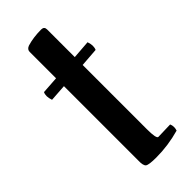

<svg xmlns="http://www.w3.org/2000/svg" viewBox="-227 -723 776 776"><g transform="rotate(-45 161.5 -334.5)"><path d="M293 -6Q226 13 158 13Q116 13 106.5 6Q97 -1 98 -30V-455L25 -450Q20 -465 20 -475Q20 -487 24 -495L98 -500V-651Q98 -665 114 -671Q150 -682 195 -682Q212 -682 212 -665V-507L291 -513Q296 -498 296 -488Q296 -476 292 -468L212 -462V-95Q212 -40 223 -40L292 -42Q296 -34 296 -23Q296 -15 293 -6Z"/></g></svg>

Font: Federant
Style: Medium
Weight: 500
Designer: Cyreal (www.cyreal.org)
Foundry: Cyreal (www.cyreal.org)
Version: Version 1.010